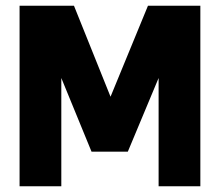

<svg xmlns="http://www.w3.org/2000/svg" viewBox="-20 -647 764 667"><path d="M676 -627V0H531V-376L424 -120H298L193 -376V0H48V-627H237L364 -311L494 -627Z"/></svg>

Font: Blinker
Style: Bold
Weight: 700
Designer: Juergen Huber
Foundry: supertype
Version: Version 1.015;PS 1.15;hotconv 1.0.88;makeotf.lib2.5.647800; 